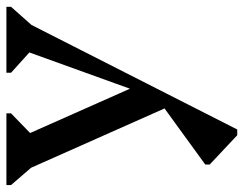

<svg xmlns="http://www.w3.org/2000/svg" viewBox="-102 -422 775 611"><g transform="rotate(-90 285.5 -116.5)"><path d="M264.3 60.9 37.5 -449.3H74.3V-385.3L2 -468.9V-483.6H230.3V-468.9L160.6 -401.3H149.8V-448.4L326.2 -51.1L293.3 -47.8L441.8 -459.7V-403.9H431.4L359.5 -468.9V-483.6H569.3V-468.9L497.9 -388.3V-449.3H534.7L178.9 251H160.7L67.3 163.2V149.3L266.4 4.7Z"/></g></svg>

Font: Platypi Light
Style: Regular
Weight: 300
Designer: David Sargent
Foundry: Bolt Cutter Type
Version: Version 1.200